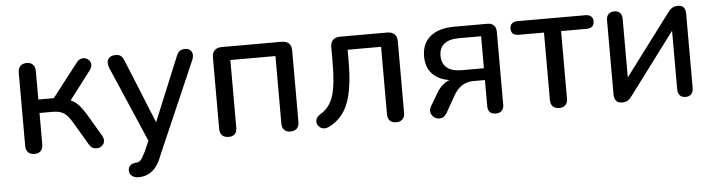

<svg xmlns="http://www.w3.org/2000/svg" viewBox="-44 -681 3914 1052"><g transform="rotate(-5 1913.0 -155.0)"><path d="M77 -41V-444Q77 -467 89.5 -480Q102 -493 125 -493Q147 -493 159 -480Q171 -467 171 -444V-288H256L398 -471Q413 -492 436 -492Q452 -492 464.5 -480.5Q477 -469 477 -453Q477 -440 466 -424L347 -268Q371 -258 391.5 -235.5Q412 -213 436 -172L504 -57Q510 -45 510 -34Q510 -17 497 -5.5Q484 6 466 6Q439 6 425 -19L350 -146Q327 -185 304.5 -199.5Q282 -214 243 -214H171V-41Q171 -18 159 -5.5Q147 7 125 7Q102 7 89.5 -5.5Q77 -18 77 -41Z M679 103Q701 103 722 56L727 47L752 -11L572 -429Q567 -444 567 -454Q567 -472 579 -483Q591 -494 614 -494Q632 -494 642.5 -486Q653 -478 661 -457L803 -108L947 -457Q955 -478 966 -486Q977 -494 997 -494Q1015 -494 1025.5 -483.5Q1036 -473 1036 -456Q1036 -444 1030 -430L814 67L810 77Q771 184 681 184Q659 184 645 172.5Q631 161 631 143Q631 123 645 113Q659 103 679 103Z M1144 -41V-434Q1144 -460 1158 -473.5Q1172 -487 1198 -487H1527Q1553 -487 1566.5 -473.5Q1580 -460 1580 -434V-41Q1580 -18 1567.5 -5.5Q1555 7 1532 7Q1510 7 1498 -5.5Q1486 -18 1486 -41V-412H1238V-41Q1238 7 1192 7Q1169 7 1156.5 -5.5Q1144 -18 1144 -41Z M2067 -41V-412H1883V-352Q1883 -199 1850.5 -117Q1818 -35 1742 1Q1729 6 1720 6Q1702 6 1690 -6.5Q1678 -19 1678 -35Q1678 -58 1703 -73Q1756 -104 1775.5 -166.5Q1795 -229 1795 -355V-434Q1795 -460 1809 -473.5Q1823 -487 1849 -487H2107Q2133 -487 2147 -473.5Q2161 -460 2161 -434V-41Q2161 -18 2148.5 -5.5Q2136 7 2113 7Q2091 7 2079 -5.5Q2067 -18 2067 -41Z M2618 -38V-181H2553Q2486 -181 2447 -115L2393 -20Q2377 7 2351 7Q2333 7 2318.5 -6.5Q2304 -20 2304 -38Q2304 -50 2311 -63L2354 -136Q2366 -157 2384.5 -173.5Q2403 -190 2424 -198Q2363 -208 2330 -244Q2297 -280 2297 -339Q2297 -409 2343.5 -448Q2390 -487 2478 -487H2658Q2681 -487 2693.5 -474.5Q2706 -462 2706 -439V-38Q2706 -17 2694.5 -5Q2683 7 2662 7Q2618 7 2618 -38ZM2618 -246V-422H2497Q2442 -422 2414.5 -399.5Q2387 -377 2387 -335Q2387 -292 2414.5 -269Q2442 -246 2497 -246Z M2963 -41V-412H2824Q2782 -412 2782 -450Q2782 -467 2793 -477Q2804 -487 2824 -487H3197Q3217 -487 3228 -477.5Q3239 -468 3239 -450Q3239 -412 3197 -412H3057V-41Q3057 -18 3045 -5.5Q3033 7 3011 7Q2988 7 2975.5 -5.5Q2963 -18 2963 -41Z M3313 -43V-449Q3313 -471 3324.5 -482.5Q3336 -494 3357 -494Q3377 -494 3388 -482.5Q3399 -471 3399 -449V-127L3652 -464Q3673 -494 3706 -494Q3727 -494 3737.5 -482.5Q3748 -471 3748 -444V-39Q3748 -17 3737 -5Q3726 7 3706 7Q3685 7 3674 -5Q3663 -17 3663 -39V-361L3410 -23Q3400 -9 3388 -1Q3376 7 3357 7Q3313 7 3313 -43Z"/></g></svg>

Font: SN Pro
Style: Regular
Weight: 400
Designer: Tobias Whetton
Foundry: Supernotes
Version: Version 1.003